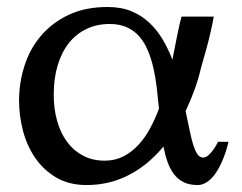

<svg xmlns="http://www.w3.org/2000/svg" viewBox="-20 -514 689 546"><path d="M432.1 -205.1Q429.2 -234.9 425.8 -264.2Q422.4 -293.5 416.3 -320.3Q410.2 -347.2 400.6 -370.1Q391.1 -393.1 376.5 -409.9Q361.8 -426.8 341.1 -436.3Q320.3 -445.8 292 -445.8Q254.9 -445.8 225.3 -431.4Q195.8 -417 175.3 -390.9Q154.8 -364.7 143.8 -327.6Q132.8 -290.5 132.8 -245.1Q132.8 -204.1 142.6 -169.7Q152.3 -135.3 170.9 -110.4Q189.5 -85.4 216.3 -71.3Q243.2 -57.1 277.8 -57.1Q307.1 -57.1 330.6 -69.1Q354 -81.1 372.8 -101.1Q391.6 -121.1 406.2 -147.9Q420.9 -174.8 432.1 -205.1ZM629.9 -110.8Q621.6 -76.2 608.9 -49.3Q603.5 -37.6 596.7 -26.6Q589.8 -15.6 581.5 -7.1Q573.2 1.5 563.2 6.8Q553.2 12.2 542 12.2Q519 12.2 502.9 4.4Q486.8 -3.4 475.6 -17.6Q464.4 -31.7 457 -52Q449.7 -72.3 444.8 -97.2Q424.8 -73.2 401.4 -53.2Q377.9 -33.2 350.8 -18.6Q323.7 -3.9 292.5 4.2Q261.2 12.2 226.1 12.2Q175.8 12.2 139.4 -9.5Q103 -31.2 79.6 -65.7Q56.2 -100.1 45.2 -142.8Q34.2 -185.5 34.2 -228Q34.2 -278.8 49.6 -326.9Q64.9 -375 96.4 -412.1Q127.9 -449.2 175 -471.7Q222.2 -494.1 286.1 -494.1Q324.2 -494.1 353.3 -482.2Q382.3 -470.2 404.3 -449.7Q426.3 -429.2 442.4 -402.1Q458.5 -375 470.2 -344.2Q477.5 -380.4 483.6 -411.6Q489.7 -442.9 496.1 -466.8H587.9Q586.4 -458 584.2 -447.3Q582 -436.5 579.3 -424.6Q576.7 -412.6 573.5 -400.4Q570.3 -388.2 567.4 -377Q560.1 -350.1 551.8 -321.8Q544.4 -289.6 533.2 -258.8Q522 -228 507.8 -198.2Q513.7 -170.9 518.6 -146.7Q523.4 -122.6 528.8 -104.5Q534.2 -86.4 541 -76.2Q547.9 -65.9 557.1 -65.9Q565.4 -65.9 573.2 -73Q581.1 -80.1 586.9 -88.4Q593.8 -98.1 600.1 -110.8Z"/></svg>

Font: BabelStone Roman
Style: Regular
Weight: 400
Designer: Walt Agee, Victor Gaultney, Peter Martin, Debbi Hosken, Becca Hirsbrunner (SIL); Andrew West (BabelStone)
Foundry: BabelStone
Version: Version 16.000